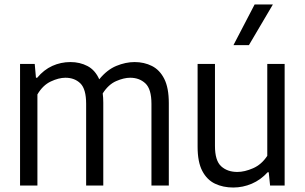

<svg xmlns="http://www.w3.org/2000/svg" viewBox="-20 -828 1360 857"><path d="M69.5 0V-542.5H135L140.5 -481H146Q175.5 -516.5 213.5 -533.8Q251.5 -551 294.5 -551Q336.5 -551 370.5 -533.2Q404.5 -515.5 423 -474Q457.5 -516.5 499.2 -533.8Q541 -551 580.5 -551Q623.5 -551 658.2 -533.5Q693 -516 713.2 -476Q733.5 -436 733.5 -367.5V0H656V-364.5Q656 -430.5 629 -455.8Q602 -481 561 -481Q533 -481 498.5 -466Q464 -451 438.5 -411Q441 -392 441 -370V0H364.5V-364.5Q364.5 -430.5 338.8 -455.8Q313 -481 272 -481Q242 -481 206.5 -464.2Q171 -447.5 147 -406.5V0Z M1021 9Q975.5 9 939.5 -8.2Q903.5 -25.5 882.8 -65.2Q862 -105 862 -173V-542.5H939.5V-176.5Q939.5 -111 967.2 -85.8Q995 -60.5 1039.5 -60.5Q1071.5 -60.5 1109.5 -77Q1147.5 -93.5 1173 -132.5V-542.5H1250.5V0H1185.5L1179.5 -59H1174.5Q1143.5 -25 1103.8 -8Q1064 9 1021 9ZM1022 -626.5 1116.5 -808H1198L1091 -626.5Z"/></svg>

Font: Encode Sans SemiCondensed SemiCondensed
Style: Regular
Weight: 400
Width: 4
Designer: Multiple Designers
Foundry: Impallari Type
Version: Version 3.000; ttfautohint (v1.8.3) -l 8 -r 50 -G 200 -x 14 